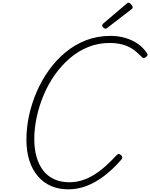

<svg xmlns="http://www.w3.org/2000/svg" viewBox="-20 -1399 1126 1439"><path d="M493 20Q420 20 362.5 -5Q305 -30 263.5 -78.5Q222 -127 200 -196Q178 -265 178 -353Q178 -441 197.5 -532Q217 -623 254.5 -710Q292 -797 346.5 -873Q401 -949 471 -1007Q541 -1065 625.5 -1097.5Q710 -1130 808 -1130Q868 -1130 920 -1114.5Q972 -1099 1013 -1070.5Q1054 -1042 1081 -1001Q1088 -991 1085 -983.5Q1082 -976 1070 -969Q1060 -962 1053.5 -964Q1047 -966 1036 -978Q1006 -1010 972 -1032.5Q938 -1055 895 -1066Q852 -1077 801 -1077Q717 -1077 642 -1047Q567 -1017 504 -963Q441 -909 391.5 -839Q342 -769 308 -688.5Q274 -608 255.5 -523Q237 -438 237 -356Q237 -280 255 -219.5Q273 -159 306.5 -117.5Q340 -76 389 -54.5Q438 -33 499 -33Q549 -33 595 -47.5Q641 -62 685.5 -89.5Q730 -117 771.5 -154.5Q813 -192 855 -237Q864 -246 871.5 -245Q879 -244 888 -235Q896 -227 896.5 -219.5Q897 -212 888 -201Q825 -129 759.5 -79.5Q694 -30 627.5 -5Q561 20 493 20ZM771 -1184Q763 -1184 754.5 -1192.5Q746 -1201 746 -1208Q746 -1211 747 -1213.5Q748 -1216 752 -1221L927 -1370Q932 -1373 935 -1376Q938 -1379 942 -1379Q949 -1379 956 -1373Q963 -1367 968.5 -1359.5Q974 -1352 974 -1345Q974 -1340 973 -1337.5Q972 -1335 967 -1331L784 -1190Q780 -1187 777 -1185.5Q774 -1184 771 -1184Z"/></svg>

Font: Playwrite CU ExtraLight
Style: Regular
Weight: 250
Designer: Veronika Burian, José Scaglione
Foundry: TypeTogether
Version: Version 1.002